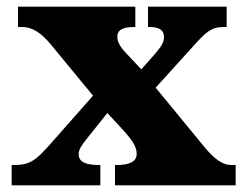

<svg xmlns="http://www.w3.org/2000/svg" viewBox="-20 -556 736 576"><path d="M15 0H281V-61H277C233 -61 216 -72 216 -94C216 -108 227 -123 239 -138L302 -217L352 -163C386 -125 390 -109 390 -94C390 -72 370 -61 330 -61H325V0H687V-61H674C649 -61 625 -77 594 -114L447 -293L552 -409C597 -459 612 -475 651 -475H660V-536H424V-475H428C455 -475 472 -468 472 -444C472 -426 459 -411 443 -392L404 -348L355 -400C338 -419 332 -432 332 -446C332 -462 342 -475 382 -475H386V-536H34V-475H47C77 -475 104 -457 133 -422L259 -269L132 -125C90 -78 72 -61 24 -61H15Z"/></svg>

Font: Noto Serif Lao Black
Style: Regular
Weight: 900
Designer: Monotype Design Team
Foundry: Monotype Imaging Inc.
Version: Version 2.003